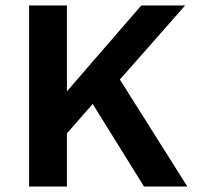

<svg xmlns="http://www.w3.org/2000/svg" viewBox="-20 -680 719 700"><path d="M505 0 318 -301 224 -194V0H86V-660H224V-347L495 -660H655L417 -390L663 0Z"/></svg>

Font: Elaine Sans SemiBold
Style: Regular
Weight: 600
Designer: Wei Huang
Foundry: Wei Huang
Version: Version 2.001;December 24, 2019;FontCreator 12.0.0.2547 64-b